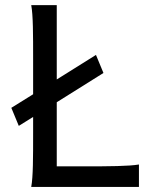

<svg xmlns="http://www.w3.org/2000/svg" viewBox="-20 -733 592 753"><path d="M202.6 -80.6V-332L385.7 -446.8L356.4 -517.6L202.6 -421.4V-712.9H102.5C109.9 -673.8 109.9 -596.7 109.9 -500.5V-363.3L24.4 -310.1L53.7 -239.3L109.9 -274.4V-212.4C109.9 -116.2 109.9 -39.1 102.5 0H524.9V-87.9C485.8 -81.1 408.2 -80.6 312 -80.6Z"/></svg>

Font: Andika
Style: Regular
Weight: 400
Designer: Victor Gaultney, Annie Olsen, Julie Remington, Don Collingsworth, Eric Hays
Foundry: SIL International
Version: Version 1.000